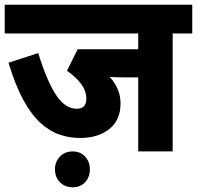

<svg xmlns="http://www.w3.org/2000/svg" viewBox="-20 -642 835 814"><path d="M712 -500V0H566V-314H504Q488 -314 473 -314.5Q458 -315 445 -316Q467 -292 479 -264Q491 -236 491 -203Q491 -133 443.5 -95Q396 -57 319 -57Q274 -57 232 -71.5Q190 -86 151.5 -121Q113 -156 79 -218Q45 -280 16 -376L142 -417Q180 -295 218.5 -238Q257 -181 305 -181Q346 -181 346 -223Q346 -256 324.5 -285.5Q303 -315 264 -342L309 -433H566V-500H0V-622H795V-500ZM213 76Q213 44 234 22Q255 0 288 0Q321 0 341 22Q361 44 361 76Q361 109 341 130.5Q321 152 288 152Q255 152 234 130.5Q213 109 213 76Z"/></svg>

Font: Noto Sans Devanagari UI SemiCondensed ExtraBold
Style: Regular
Weight: 800
Width: 4
Designer: Jelle Bosma - Monotype Design Team
Foundry: Monotype Imaging Inc.
Version: Version 2.004; ttfautohint (v1.8.4.7-5d5b)